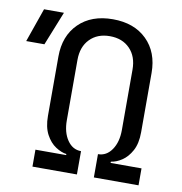

<svg xmlns="http://www.w3.org/2000/svg" viewBox="-162 -817 845 893"><g transform="rotate(10 260.0 -370.0)"><path d="M50 0V-80H195V-85Q171 -88 144 -105.5Q117 -123 98.5 -157.5Q80 -192 80 -245V-525Q80 -623 139.5 -681.5Q199 -740 300 -740Q401 -740 460.5 -681.5Q520 -623 520 -525V-245Q520 -192 501.5 -158Q483 -124 456.5 -106.5Q430 -89 405 -86V-80H551V0H340V-110Q380 -110 405 -146.5Q430 -183 430 -240V-525Q430 -587 394.5 -623.5Q359 -660 300 -660Q241 -660 205.5 -623.5Q170 -587 170 -525V-240Q170 -183 195 -146.5Q220 -110 260 -110V0ZM-80 -570 -24 -730H70L6 -570Z"/></g></svg>

Font: JetBrainsMonoNL NFM
Style: Regular
Weight: 400
Monospace: yes
Designer: Philipp Nurullin, Konstantin Bulenkov
Foundry: JetBrains
Version: Version 2.304; ttfautohint (v1.8.4.7-5d5b);Nerd Fonts 3.3.0